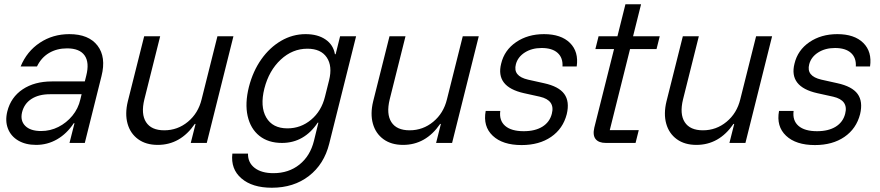

<svg xmlns="http://www.w3.org/2000/svg" viewBox="-20 -670 4123 900"><path d="M149.2 9.2Q100 9.2 65.4 -11.2Q30.8 -31.7 17.1 -67.5Q3.3 -103.3 14.2 -147.5Q30.8 -214.2 86.3 -251.3Q141.7 -288.3 223.3 -288.3H377.5L384.2 -315Q400 -376.7 376.7 -410Q353.3 -443.3 294.2 -443.3Q246.7 -443.3 210 -421.7Q173.3 -400 153.3 -358.3H76.7Q105.8 -429.2 166.7 -469.6Q227.5 -510 305 -510Q395.8 -510 437.1 -456.2Q478.3 -402.5 455.8 -313.3L377.5 0H305.8L329.2 -92.5H325.8Q293.3 -43.3 247.9 -17.1Q202.5 9.2 149.2 9.2ZM172.5 -55.8Q215.8 -55.8 253.8 -75Q291.7 -94.2 319.2 -127.5Q346.7 -160.8 356.7 -204.2L362.5 -228.3H214.2Q161.7 -228.3 127.5 -206.2Q93.3 -184.2 83.3 -143.3Q74.2 -104.2 98.3 -80Q122.5 -55.8 172.5 -55.8Z M719.2 9.2Q664.2 9.2 627.5 -17.5Q590.8 -44.2 577.9 -90.4Q565 -136.7 579.2 -195L655.8 -500H730.8L656.7 -204.2Q640 -135.8 664.6 -97.5Q689.2 -59.2 750 -59.2Q812.5 -59.2 860.8 -99.2Q909.2 -139.2 925 -204.2L999.2 -500H1074.2L949.2 0H874.2L896.7 -89.2H893.3Q825.8 9.2 719.2 9.2Z M1254.2 210Q1162.5 210 1111.7 166.2Q1060.8 122.5 1069.2 50H1142.5Q1141.7 92.5 1173.8 117.1Q1205.8 141.7 1261.7 141.7Q1333.3 141.7 1383.8 101.3Q1434.2 60.8 1451.7 -10L1472.5 -95H1469.2Q1438.3 -48.3 1396.2 -24.2Q1354.2 0 1301.7 0Q1237.5 0 1195.8 -33.3Q1154.2 -66.7 1140.8 -126.2Q1127.5 -185.8 1146.7 -262.5Q1165.8 -336.7 1205 -392.1Q1244.2 -447.5 1297.9 -478.8Q1351.7 -510 1412.5 -510Q1469.2 -510 1505.8 -485Q1542.5 -460 1550 -415.8H1553.3L1574.2 -500H1649.2L1523.3 3.3Q1499.2 100 1427.9 155Q1356.7 210 1254.2 210ZM1327.5 -68.3Q1390 -68.3 1438.3 -108.8Q1486.7 -149.2 1503.3 -216.7L1522.5 -293.3Q1539.2 -360 1511.7 -400.8Q1484.2 -441.7 1420.8 -441.7Q1350.8 -441.7 1295.8 -390.4Q1240.8 -339.2 1219.2 -255Q1198.3 -170.8 1227.9 -119.6Q1257.5 -68.3 1327.5 -68.3Z M1869.2 9.2Q1814.2 9.2 1777.5 -17.5Q1740.8 -44.2 1727.9 -90.4Q1715 -136.7 1729.2 -195L1805.8 -500H1880.8L1806.7 -204.2Q1790 -135.8 1814.6 -97.5Q1839.2 -59.2 1900 -59.2Q1962.5 -59.2 2010.8 -99.2Q2059.2 -139.2 2075 -204.2L2149.2 -500H2224.2L2099.2 0H2024.2L2046.7 -89.2H2043.3Q1975.8 9.2 1869.2 9.2Z M2425 10Q2335.8 10 2289.6 -33.8Q2243.3 -77.5 2256.7 -150H2325Q2319.2 -105 2347.9 -80Q2376.7 -55 2435 -55Q2488.3 -55 2522.5 -76.2Q2556.7 -97.5 2566.7 -136.7Q2583.3 -200 2510.8 -216.7L2435.8 -233.3Q2301.7 -263.3 2329.2 -371.7Q2344.2 -435 2399.2 -472.5Q2454.2 -510 2530 -510Q2610 -510 2651.7 -468.8Q2693.3 -427.5 2683.3 -358.3H2616.7Q2619.2 -399.2 2593.8 -422.1Q2568.3 -445 2519.2 -445Q2473.3 -445 2440.4 -424.2Q2407.5 -403.3 2398.3 -369.2Q2390.8 -340.8 2405 -322.9Q2419.2 -305 2455 -296.7L2530 -280Q2599.2 -265 2625 -229.6Q2650.8 -194.2 2636.7 -135Q2619.2 -66.7 2563.3 -28.3Q2507.5 10 2425 10Z M2820 0Q2786.7 0 2772.1 -17.9Q2757.5 -35.8 2765.8 -71.7L2858.3 -440H2770.8L2785.8 -500H2874.2L2911.7 -650H2985L2947.5 -500H3072.5L3057.5 -440H2933.3L2838.3 -60H2974.2L2959.2 0Z M3244.2 9.2Q3189.2 9.2 3152.5 -17.5Q3115.8 -44.2 3102.9 -90.4Q3090 -136.7 3104.2 -195L3180.8 -500H3255.8L3181.7 -204.2Q3165 -135.8 3189.6 -97.5Q3214.2 -59.2 3275 -59.2Q3337.5 -59.2 3385.8 -99.2Q3434.2 -139.2 3450 -204.2L3524.2 -500H3599.2L3474.2 0H3399.2L3421.7 -89.2H3418.3Q3350.8 9.2 3244.2 9.2Z M3800 10Q3710.8 10 3664.6 -33.8Q3618.3 -77.5 3631.7 -150H3700Q3694.2 -105 3722.9 -80Q3751.7 -55 3810 -55Q3863.3 -55 3897.5 -76.2Q3931.7 -97.5 3941.7 -136.7Q3958.3 -200 3885.8 -216.7L3810.8 -233.3Q3676.7 -263.3 3704.2 -371.7Q3719.2 -435 3774.2 -472.5Q3829.2 -510 3905 -510Q3985 -510 4026.7 -468.8Q4068.3 -427.5 4058.3 -358.3H3991.7Q3994.2 -399.2 3968.8 -422.1Q3943.3 -445 3894.2 -445Q3848.3 -445 3815.4 -424.2Q3782.5 -403.3 3773.3 -369.2Q3765.8 -340.8 3780 -322.9Q3794.2 -305 3830 -296.7L3905 -280Q3974.2 -265 4000 -229.6Q4025.8 -194.2 4011.7 -135Q3994.2 -66.7 3938.3 -28.3Q3882.5 10 3800 10Z"/></svg>

Font: Funnel Sans Light Light
Style: Italic
Weight: 300
Italic angle: -14.036°
Version: Version 1.000